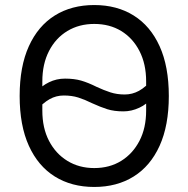

<svg xmlns="http://www.w3.org/2000/svg" viewBox="-20 -730 748 762"><path d="M354 12Q264 12 197.5 -29.5Q131 -71 94.5 -151.5Q58 -232 58 -349Q58 -466 94.5 -546.5Q131 -627 197.5 -668.5Q264 -710 354 -710Q444 -710 510.5 -668.5Q577 -627 613.5 -546.5Q650 -466 650 -349Q650 -232 613.5 -151.5Q577 -71 510.5 -29.5Q444 12 354 12ZM354 -63Q415 -63 461 -91.5Q507 -120 533.5 -171Q560 -222 560 -291V-336L576 -337Q564 -317 533 -302.5Q502 -288 470 -288Q433 -288 406 -296.5Q379 -305 344 -321Q316 -335 290.5 -343Q265 -351 233 -351Q203 -351 177 -336.5Q151 -322 119 -287L148 -331V-291Q148 -222 174.5 -171Q201 -120 247.5 -91.5Q294 -63 354 -63ZM354 -635Q294 -635 247.5 -607Q201 -579 174.5 -527.5Q148 -476 148 -407V-363L131 -370Q145 -389 174.5 -403.5Q204 -418 238 -418Q275 -418 302.5 -410Q330 -402 364 -385Q392 -372 418 -363.5Q444 -355 475 -355Q505 -355 531.5 -369.5Q558 -384 589 -419L560 -368V-407Q560 -476 533.5 -527.5Q507 -579 461 -607Q415 -635 354 -635Z"/></svg>

Font: IBM Plex Sans Var
Style: Regular
Weight: 400
Designer: Mike Abbink, Paul van der Laan, Pieter van Rosmalen
Foundry: Bold Monday
Version: Version 3.000